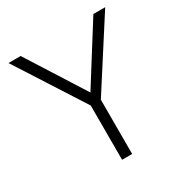

<svg xmlns="http://www.w3.org/2000/svg" viewBox="-163 -828 916 956"><g transform="rotate(-30 295.0 -350.0)"><path d="M266 0V-312L17 -700H87L297 -369L505 -700H573L324 -312V0Z"/></g></svg>

Font: Geologica Thin Roman Thin
Style: Regular
Weight: 250
Version: Version 1.010;gftools[0.9.28]